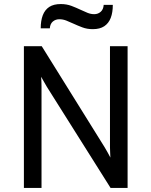

<svg xmlns="http://www.w3.org/2000/svg" viewBox="-20 -928 748 948"><path d="M98 0V-700H186L496 -202Q503.5 -189.5 510.5 -177Q517.5 -164.5 525 -150Q524.5 -163 523.8 -176Q523 -189 523 -201V-700H610V0H526L211 -500Q204.5 -511.5 197.2 -524Q190 -536.5 183 -549Q184 -538 184.5 -525Q185 -512 185 -500V0ZM438 -784Q410 -784 386.2 -793Q362.5 -802 342 -811.5Q324 -820 307.2 -826.5Q290.5 -833 273 -833Q254.5 -833 241 -821.8Q227.5 -810.5 226 -788H181Q181 -825.5 191.2 -852.5Q201.5 -879.5 223.2 -893.8Q245 -908 280 -908Q309 -908 333.2 -898.8Q357.5 -889.5 378.5 -879.5Q396 -871 412.5 -864.5Q429 -858 445 -858Q464 -858 477.2 -869.8Q490.5 -881.5 492 -904H537Q537 -866.5 526.8 -839.8Q516.5 -813 494.8 -798.5Q473 -784 438 -784Z"/></svg>

Font: Overpass
Style: Regular
Weight: 400
Designer: Delve Withrington, Dave Bailey, Thomas Jockin
Foundry: Delve Fonts LLC
Version: Version 4.000